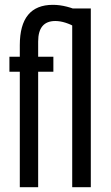

<svg xmlns="http://www.w3.org/2000/svg" viewBox="-20 -775 459 795"><path d="M62 0V-478H19V-540H62V-588Q62 -755 199 -755Q255 -755 320 -724L294 -662Q273 -674 251 -681Q229 -688 209 -688Q138 -688 138 -603V-540H201V-478H138V0ZM279 0V-740H356V0Z"/></svg>

Font: Pathway Gothic One
Style: Regular
Weight: 400
Version: Version 1.003; ttfautohint (v1.8.4.7-5d5b);gftools[0.9.26]